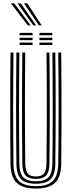

<svg xmlns="http://www.w3.org/2000/svg" viewBox="-20 -1112 426 1140"><path d="M193.2 7.5Q116.2 7.5 79.9 -25.8Q43.5 -59 42.5 -139.8Q41.8 -211.2 41.2 -292.1Q40.8 -373 40.8 -458.8Q40.8 -544.5 41.1 -631Q41.5 -717.5 42.5 -800H60Q59.2 -723.2 58.6 -638.1Q58 -553 58 -466Q58 -379 58.6 -296Q59.2 -213 60 -140.8Q61 -69.8 91.5 -38.2Q122 -6.8 193.2 -6.8Q264.5 -6.8 294.8 -38.2Q325 -69.8 326 -140.8Q327 -212 327.5 -292.8Q328 -373.5 328 -459.2Q328 -545 327.5 -631.4Q327 -717.8 326 -800H343.5Q344.5 -698 345 -585.5Q345.5 -473 345.1 -359.4Q344.8 -245.8 343.5 -139.8Q342.5 -58.5 306 -25.5Q269.5 7.5 193.2 7.5ZM193.2 -21Q133.5 -21 105.9 -47.6Q78.2 -74.2 77.5 -140Q76.8 -218.8 76.1 -299.5Q75.5 -380.2 75.5 -462.9Q75.5 -545.5 76 -629.9Q76.5 -714.2 77.5 -800H95Q94 -718.5 93.5 -634Q93 -549.5 93 -464.9Q93 -380.2 93.5 -298.4Q94 -216.5 95 -140.5Q95.5 -82.8 118.6 -59.1Q141.8 -35.5 193.2 -35.5Q244.5 -35.5 267.5 -59.1Q290.5 -82.8 291 -140.5Q292 -216 292.5 -297.5Q293 -379 293 -463.5Q293 -548 292.5 -632.9Q292 -717.8 291 -800H308.5Q309.5 -717.5 310 -632.9Q310.5 -548.2 310.5 -464Q310.5 -379.8 309.9 -298.1Q309.2 -216.5 308.5 -140Q307.8 -74.8 280.5 -47.9Q253.2 -21 193.2 -21ZM193.2 -49.8Q151 -49.8 132 -70.1Q113 -90.5 112.5 -141Q111.2 -235.8 110.9 -346.6Q110.5 -457.5 110.8 -573.6Q111 -689.8 112.5 -800H129.8Q129 -721 128.5 -641.5Q128 -562 128 -480.5Q128 -399 128.5 -314.5Q129 -230 130 -141Q130.8 -98.5 145 -81.4Q159.2 -64.2 193.2 -64.2Q227 -64.2 241.1 -81.4Q255.2 -98.5 256 -141Q257.5 -263 257.9 -372.2Q258.2 -481.5 257.8 -586.5Q257.2 -691.5 256.2 -800H273.5Q274.5 -723.8 275 -638.9Q275.5 -554 275.5 -467.2Q275.5 -380.5 275 -297.2Q274.5 -214 273.5 -141Q273 -90 253.9 -69.9Q234.8 -49.8 193.2 -49.8ZM214 -902.5V-916.8H290.8V-902.5ZM96.5 -845V-859.2H173.5V-845ZM96.5 -873.8V-888H173.5V-873.8ZM96.5 -902.5V-916.8H173.5V-902.5ZM214 -845V-859.2H290.8V-845ZM214 -873.8V-888H290.8V-873.8ZM145.5 -961.2 44.5 -1092.2H64.5L162.2 -961.2ZM178 -961.2 83.5 -1092.2H103.5L194.8 -961.2ZM210.8 -961.2 122.2 -1092.2H142.2L227.5 -961.2Z"/></svg>

Font: Big Shoulders Inline Display Thin SemiBold
Style: Regular
Weight: 600
Version: Version 2.002